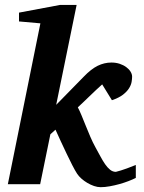

<svg xmlns="http://www.w3.org/2000/svg" viewBox="-20 -757 590 789"><path d="M538.1 -25.9Q525.4 -19.5 507.8 -12.7Q490.2 -5.9 470.7 -0.5Q451.2 4.9 431.2 8.5Q411.1 12.2 394 12.2Q380.4 12.2 366.2 7.3Q352.1 2.4 338.9 -5.4Q325.7 -13.2 314.7 -22.9Q303.7 -32.7 296.9 -43Q288.6 -55.7 277.1 -78.1Q265.6 -100.6 253.4 -126.2Q241.2 -151.9 229.2 -177.7Q217.3 -203.6 208 -224.1L187 -205.1L145 0H12.2L146 -661.1L58.1 -668.9V-705.1L227.1 -736.8H294.9L210.9 -326.2L323.2 -440.9Q354 -473.1 381.3 -486.6Q408.7 -500 438 -500Q456.1 -500 471.7 -494.9Q487.3 -489.7 498.8 -481.2Q510.3 -472.7 516.6 -462.4Q522.9 -452.1 522.9 -441.9Q522.9 -433.1 520.8 -420.4Q518.6 -407.7 510.3 -394.3Q502 -380.9 485.4 -367.9Q468.8 -355 439.9 -345.2L399.9 -410.2Q388.2 -399.9 374.5 -387Q360.8 -374 347.4 -361.1Q334 -348.1 321.5 -336.2Q309.1 -324.2 299.8 -315.9Q306.6 -303.2 314.7 -283.7Q322.8 -264.2 331.8 -241.7Q340.8 -219.2 350.8 -195.8Q360.8 -172.4 372.1 -151.9Q382.8 -132.3 392.6 -114.3Q402.3 -96.2 412.1 -82Q421.9 -67.9 432.6 -59.3Q443.4 -50.8 456.1 -50.8Q457 -50.8 476.3 -56.4Q495.6 -62 538.1 -79.1Z"/></svg>

Font: Charis SIL
Style: Bold Italic
Weight: 700
Italic angle: -11°
Foundry: SIL International
Version: Version 4.112